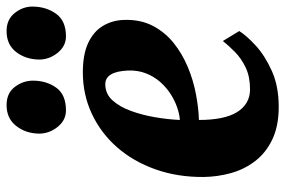

<svg xmlns="http://www.w3.org/2000/svg" viewBox="-158 -676 846 569"><g transform="rotate(-90 264.5 -392.0)"><path d="M456.5 -105.5Q443.5 -84.5 413.8 -57Q384 -29.5 338.5 -9Q293 11.5 232 11.5Q175 11.5 135.2 -7.5Q95.5 -26.5 71 -58.5Q46.5 -90.5 35.5 -130.2Q24.5 -170 24 -211.5Q23.5 -289 46.8 -354.2Q70 -419.5 112 -467.5Q154 -515.5 211 -542.2Q268 -569 334 -569Q388 -569 422 -552.8Q456 -536.5 472.2 -508.8Q488.5 -481 489.5 -447Q491 -398.5 472.2 -362.2Q453.5 -326 421.5 -300.2Q389.5 -274.5 350 -258Q310.5 -241.5 269.5 -233.8Q228.5 -226 193 -225Q193 -187.5 198.8 -159.2Q204.5 -131 216.2 -112Q228 -93 245 -83.2Q262 -73.5 283.5 -73.5Q321.5 -73.5 348.5 -86.5Q375.5 -99.5 394.5 -118.2Q413.5 -137 427 -154ZM299 -502.5Q270.5 -502.5 251.2 -481.2Q232 -460 219.8 -426.5Q207.5 -393 201 -354.5Q194.5 -316 193 -281.5Q210 -282.5 230.2 -289.5Q250.5 -296.5 270 -309Q289.5 -321.5 305.8 -340Q322 -358.5 331.2 -382.2Q340.5 -406 339.5 -435Q338 -469 327.8 -485.8Q317.5 -502.5 299 -502.5ZM221.5 -619Q192 -619 172 -644.2Q152 -669.5 152.5 -700Q153.5 -739.5 175.8 -767.2Q198 -795 237 -795Q272.5 -795 291 -770.5Q309.5 -746 309.5 -717Q309.5 -677 288.8 -648Q268 -619 221.5 -619ZM441 -619Q411.5 -619 391.5 -644.2Q371.5 -669.5 372 -700Q373 -739.5 394.8 -767.2Q416.5 -795 456.5 -795Q491 -795 510.2 -770.5Q529.5 -746 529 -717Q528.5 -677 507.5 -648Q486.5 -619 441 -619Z"/></g></svg>

Font: Merriweather 24pt Black
Style: Italic
Weight: 900
Italic angle: -7.8°
Designer: Eben Sorkin
Foundry: Eben Sorkin
Version: Version 2.101